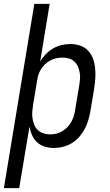

<svg xmlns="http://www.w3.org/2000/svg" viewBox="-48 -755 568 990"><path d="M-28 215 129 -735H208L159 -437Q171 -458 188 -475.5Q205 -493 225.5 -505Q246 -517 269 -522.5Q292 -528 315 -528Q341 -528 365 -520Q389 -512 406 -494Q423 -476 431.5 -452.5Q440 -429 442.5 -404Q445 -379 443.5 -353Q442 -327 438 -301L418 -181Q414 -158 407 -134.5Q400 -111 388.5 -89.5Q377 -68 360.5 -49Q344 -30 322.5 -17Q301 -4 277 2Q253 8 230 8Q205 8 182.5 1Q160 -6 143.5 -21Q127 -36 117.5 -57.5Q108 -79 104 -102L51 215ZM211 -62Q227 -62 243 -66Q259 -70 274 -79Q289 -88 301 -101Q313 -114 321 -129Q329 -144 333.5 -160Q338 -176 340 -192L360 -312Q363 -329 364.5 -346.5Q366 -364 363 -380.5Q360 -397 353.5 -412Q347 -427 335 -438Q323 -449 307 -453.5Q291 -458 274 -458Q258 -458 242 -454.5Q226 -451 211.5 -443.5Q197 -436 184.5 -424Q172 -412 163 -397.5Q154 -383 149.5 -367.5Q145 -352 143 -337L123 -217Q120 -199 118.5 -181Q117 -163 119.5 -145.5Q122 -128 128.5 -112Q135 -96 147 -84.5Q159 -73 176 -67.5Q193 -62 211 -62Z"/></svg>

Font: Iosevka Web
Style: Italic
Weight: 400
Italic angle: -9°
Monospace: yes
Designer: Belleve Invis
Foundry: Belleve Invis
Version: Version 28.0.3; ttfautohint (v1.8.3)